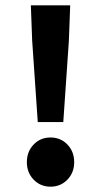

<svg xmlns="http://www.w3.org/2000/svg" viewBox="-20 -690 380 722"><path d="M122 -231 101 -537 96 -670H244L239 -537L218 -231ZM81 -80Q81 -120 106.5 -146.5Q132 -173 170 -173Q208 -173 233.5 -146.5Q259 -120 259 -80Q259 -41 233.5 -14.5Q208 12 170 12Q132 12 106.5 -14.5Q81 -41 81 -80Z"/></svg>

Font: Toshiba Sans
Style: Bold
Weight: 700
Designer: Paul D. Hunt
Foundry: Toshiba Corporation
Version: Version 2.020;PS 2.0;hotconv 1.0.86;makeotf.lib2.5.63406